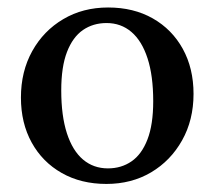

<svg xmlns="http://www.w3.org/2000/svg" viewBox="-20 -468 558 500"><path d="M261 -29.5Q296 -29.5 322.5 -47.8Q349 -66 364 -104.8Q379 -143.5 379 -204.5Q379 -271 364.2 -316.2Q349.5 -361.5 322.2 -384.8Q295 -408 257.5 -408Q222.5 -408 196 -389.8Q169.5 -371.5 154.5 -332.8Q139.5 -294 139.5 -232.5Q139.5 -166.5 154.2 -121Q169 -75.5 196.2 -52.5Q223.5 -29.5 261 -29.5ZM257 11Q191 11 140.8 -17.5Q90.5 -46 62.5 -96.8Q34.5 -147.5 34.5 -214Q34.5 -282 64 -335Q93.5 -388 144.8 -418.2Q196 -448.5 261.5 -448.5Q328 -448.5 378 -420Q428 -391.5 456 -340.8Q484 -290 484 -223.5Q484 -155.5 454.2 -102.5Q424.5 -49.5 373.5 -19.2Q322.5 11 257 11Z"/></svg>

Font: Newsreader 24pt Medium
Style: Regular
Weight: 500
Designer: Hugues Gentile
Foundry: Production Type
Version: Version 1.003